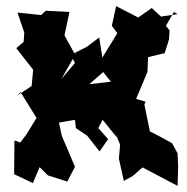

<svg xmlns="http://www.w3.org/2000/svg" viewBox="-20 -574 608 625"><path d="M558 -528 504 -520 474 -548 430 -517 358 -554 344 -490 362 -466 311 -383 302 -357 341 -308 271 -300 320 -343 303 -452 263 -422 210 -395 224 -369 180 -317 230 -405 225 -395 190 -459 206 -535 129 -539 114 -525 37 -533 59 -468 57 -438 33 -417 88 -347 83 -294 36 -263 47 -274 99 -190 65 -135 46 -110 27 -117 26 -7 87 22 109 -30 136 -3 199 17 224 -31C210 -65 195 -99 181 -132L172 -175L224 -184L227 -157L264 -132L304 -81L332 -121L300 -157L314 -184L361 -126L354 -145L371 -103L367 -58L383 15L412 -1L444 -29L558 31L560 -33L558 -75L540 -108C516 -121 493 -134 468 -146L450 -234L454 -243L423 -252L460 -340L462 -388L516 -401L530 -445L532 -475L520 -490L546 -535Z"/></svg>

Font: Asimov Aggro
Style: Condensed
Weight: 500
Designer: Google
Version: Version 2.000980; 2014